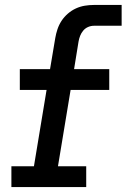

<svg xmlns="http://www.w3.org/2000/svg" viewBox="-20 -755 511 775"><path d="M26 0V-84H117L168 -392H60V-476H182L203 -601Q206 -619 212 -637Q218 -655 228.5 -671Q239 -687 254 -700Q269 -713 286.5 -721Q304 -729 322.5 -732Q341 -735 359 -735H471V-651H359Q347 -651 335.5 -646Q324 -641 316 -631.5Q308 -622 303.5 -610.5Q299 -599 297 -587L279 -476H421V-392H265L214 -84H328V0Z"/></svg>

Font: Iosevka Etoile Medium Oblique
Style: Regular
Weight: 500
Italic angle: -9°
Designer: Belleve Invis
Foundry: Belleve Invis
Version: Version 15.5.2; ttfautohint (v1.8.4)